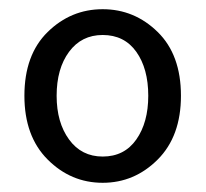

<svg xmlns="http://www.w3.org/2000/svg" viewBox="-20 -829 447 417"><path d="M203 -432Q134 -432 83.5 -482.5Q33 -533 33 -621Q33 -710 83.5 -759.5Q134 -809 203 -809Q272 -809 322.5 -759.5Q373 -710 373 -621Q373 -533 322.5 -482.5Q272 -432 203 -432ZM203 -489Q250 -489 276 -526Q302 -563 302 -621Q302 -680 276 -716.5Q250 -753 203 -753Q157 -753 130 -716.5Q103 -680 103 -621Q103 -563 130 -526Q157 -489 203 -489Z"/></svg>

Font: Gothic Nguyen
Style: Regular
Weight: 400
Designer: MORI Takayuki
Version: Version 1.220;July 21, 2023;FontCreator 14.0.0.2814 64-bit